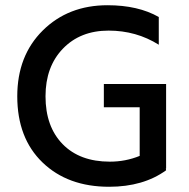

<svg xmlns="http://www.w3.org/2000/svg" viewBox="-20 -706 721 734"><path d="M615 -55Q528 8 397 8Q239 8 142.5 -85Q46 -178 46 -338Q46 -493 143.5 -589.5Q241 -686 391 -686Q508 -686 587 -641V-535Q501 -589 395 -589Q287 -589 220.5 -520Q154 -451 154 -338Q154 -222 219.5 -155Q285 -88 400 -88Q460 -88 514 -110V-296H377V-385H615V-62H614Z"/></svg>

Font: Hind Madurai Medium
Style: Regular
Weight: 500
Designer: Jyotish Sonowal
Foundry: Indian Type Foundry
Version: Version 1.001;PS 1.0;hotconv 1.0.86;makeotf.lib2.5.63406; tt